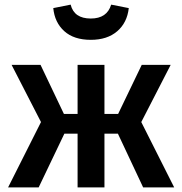

<svg xmlns="http://www.w3.org/2000/svg" viewBox="-20 -809 787 829"><path d="M732 0H598L489 -232H431V0H315V-232H258L147 0H15L157 -282L30 -529H155L256 -317H315V-529H431V-317H490L592 -529H717L590 -282ZM372 -637Q299 -637 257.5 -674.5Q216 -712 210 -774L285 -789Q300 -729 372 -729Q442 -729 460 -789L536 -774Q529 -711 486 -674Q443 -637 372 -637Z"/></svg>

Font: Trujillo Medium
Style: Regular
Weight: 500
Designer: Fira Sans original fonts by bBox Type GmbH, Carrois Corporate GbR, & Edenspiekermann AG / Changes by Cristiano Sobral
Foundry: Fira Sans original fonts by bBox Type GmbH, Carrois Corporate GbR, & Edenspiekermann AG / Changes by Cristiano Sobral
Version: Version 4.301;October 17, 2021;FontCreator 14.0.0.2814 64-bi